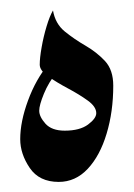

<svg xmlns="http://www.w3.org/2000/svg" viewBox="-20 -348 261 375"><path d="M91.3 -207.5Q74.7 -187 65.7 -164.8Q56.6 -142.6 56.6 -131.8Q56.6 -120.1 68.8 -106.4Q81.1 -92.8 106.4 -92.8Q135.7 -92.8 151.9 -104.7Q168 -116.7 168 -127Q168 -139.6 151.4 -151.6Q134.8 -163.6 112.8 -175.3Q90.8 -187 74.2 -198.7Q57.6 -210.4 57.6 -221.7Q57.6 -234.9 61.3 -255.6Q64.9 -276.4 71 -296.6Q77.1 -316.9 83.5 -327.6Q87.9 -301.8 106.4 -286.6Q125 -271.5 147 -258.8Q168.9 -246.1 185.1 -228.8Q201.2 -211.4 201.2 -180.7Q201.2 -129.9 188.2 -86.9Q175.3 -43.9 151.4 -18.3Q127.4 7.3 94.7 7.3Q56.6 7.3 38.1 -20Q19.5 -47.4 19.5 -76.2Q19.5 -110.4 34.7 -151.6Q49.8 -192.9 75.2 -223.6Z"/></svg>

Font: Lateef Medium
Style: Regular
Weight: 500
Designer: SIL International
Foundry: SIL International
Version: Version 4.200